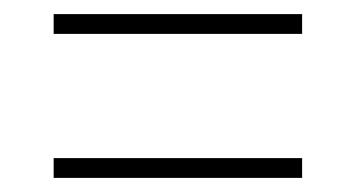

<svg xmlns="http://www.w3.org/2000/svg" viewBox="-20 -493 505 272"><path d="M56 -445V-473H408V-445ZM56 -241V-269H408V-241Z"/></svg>

Font: Noto Serif Ethiopic Condensed Thin
Style: Regular
Weight: 100
Width: 3
Designer: Monotype Design Team
Foundry: Monotype Imaging Inc.
Version: Version 2.102; ttfautohint (v1.8.4.7-5d5b)